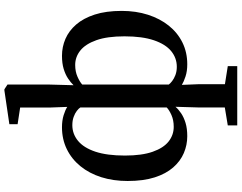

<svg xmlns="http://www.w3.org/2000/svg" viewBox="-133 -726 1098 872"><g transform="rotate(-90 416.0 -290.0)"><path d="M282.5 238.5V195.5L364 182V61L367 -42Q355.5 -28.5 337.2 -16.2Q319 -4 293.5 3.8Q268 11.5 233.5 11.5Q193.5 11.5 157 -4Q120.5 -19.5 91.8 -52.2Q63 -85 46.5 -136.2Q30 -187.5 30 -259.5Q30 -324.5 47.2 -379Q64.5 -433.5 97 -473.5Q129.5 -513.5 174.5 -535.5Q219.5 -557.5 274 -557.5Q304.5 -557.5 328.8 -550Q353 -542.5 366.5 -533.5L363.5 -615V-747.5L288 -759V-796.5L441 -819H446.5L468 -805V-615L465 -505Q477.5 -518 495.5 -530Q513.5 -542 539 -549.8Q564.5 -557.5 598.5 -557.5Q639 -557.5 675.5 -541.8Q712 -526 740.5 -493.2Q769 -460.5 785.8 -409Q802.5 -357.5 802.5 -286Q802.5 -221.5 785 -167Q767.5 -112.5 735.5 -72.5Q703.5 -32.5 659 -10.5Q614.5 11.5 560 11.5Q528.5 11.5 504.5 3.5Q480.5 -4.5 466.5 -13L469.5 61V182.5L551.5 195.5V238.5ZM276 -50Q306 -50 329.2 -60.2Q352.5 -70.5 364 -82V-474Q359.5 -481.5 348.5 -490Q337.5 -498.5 321 -504.5Q304.5 -510.5 283.5 -510.5Q244 -510.5 212.5 -484.8Q181 -459 163.2 -406Q145.5 -353 145.5 -271.5Q145.5 -194.5 162.8 -145.5Q180 -96.5 209.5 -73.2Q239 -50 276 -50ZM548.5 -36Q588.5 -36 619.8 -61.5Q651 -87 669 -139.8Q687 -192.5 687 -273.5Q687 -352 669.5 -401.2Q652 -450.5 622.8 -474Q593.5 -497.5 557 -497.5Q527 -497.5 503.8 -487.2Q480.5 -477 468 -465.5V-72.5Q473 -65.5 484 -57Q495 -48.5 511.5 -42.2Q528 -36 548.5 -36Z"/></g></svg>

Font: Merriweather 48pt Medium
Style: Regular
Weight: 500
Version: Version 2.100